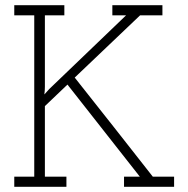

<svg xmlns="http://www.w3.org/2000/svg" viewBox="-20 -720 726 740"><path d="M236 0H35V-39H112V-661H35V-700H228V-661H153V-386Q153 -378 152.5 -371Q152 -364 151 -356L170 -377L466 -661H413V-700H606V-661H520L268 -421Q344 -325 419 -230Q494 -135 569 -39H651V0H458V-39H519Q449 -128 379.5 -216.5Q310 -305 240 -394L153 -311V-39H236Z"/></svg>

Font: Josefin Slab
Style: Regular
Weight: 400
Designer: Santiago Orozco
Foundry: Typemade
Version: Version 2.000